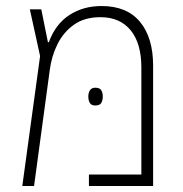

<svg xmlns="http://www.w3.org/2000/svg" viewBox="-20 -617 606 637"><path d="M317 -597Q401 -597 444.5 -544.5Q488 -492 488 -399V0H275V-38H449V-393Q449 -473 413.5 -516.5Q378 -560 313 -560Q261 -560 226 -535.5Q191 -511 171 -471Q151 -431 145 -384L93 0H54L113 -431L79 -586H117L139 -477H142Q164 -537 210 -567Q256 -597 317 -597ZM273 -297Q273 -309 278.5 -317.5Q284 -326 296 -326Q311 -326 316 -317.5Q321 -309 321 -297Q321 -284 316 -275.5Q311 -267 296 -267Q283 -267 278 -275.5Q273 -284 273 -297Z"/></svg>

Font: Noto Sans Hebrew SemiCondensed ExtraLight
Style: Regular
Weight: 200
Width: 4
Designer: Monotype Design Team
Foundry: Monotype Imaging Inc.
Version: Version 2.004; ttfautohint (v1.8.4.7-5d5b)